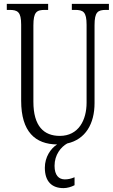

<svg xmlns="http://www.w3.org/2000/svg" viewBox="-20 -734 581 989"><path d="M307 235C326 235 347 229 364 220V179C345 187 330 190 314 190C283 190 261 169 261 120C261 63 294 23 326 5C421 -16 467 -97 467 -203V-604C467 -673 484 -683 527 -683H541V-714H350V-683H366C409 -683 426 -673 426 -606V-205C426 -116 385 -34 288 -34C206 -34 152 -84 152 -210V-603C152 -673 169 -683 212 -683H228V-714H15V-683H28C71 -683 89 -673 89 -607V-215C89 -55 162 9 274 10C241 31 211 75 211 130C211 203 249 235 307 235Z"/></svg>

Font: Noto Serif Myanmar ExtraCondensed Light
Style: Regular
Weight: 300
Width: 2
Designer: Ben Mitchell and the Monotype Design Team
Foundry: Monotype Imaging Inc.
Version: Version 2.106